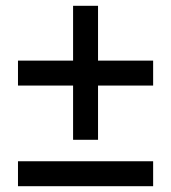

<svg xmlns="http://www.w3.org/2000/svg" viewBox="-20 -642 590 662"><path d="M318 -433H508V-347H318V-160H232V-347H42V-433H232V-622H318ZM42 0V-86H508V0Z"/></svg>

Font: EauTest
Style: Bold
Weight: 700
Designer: Christian Thalmann (Catharsis Fonts)
Version: Version 0.001;PS 000.001;hotconv 1.0.88;makeotf.lib2.5.64775